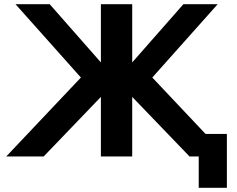

<svg xmlns="http://www.w3.org/2000/svg" viewBox="-20 -749 1136 919"><path d="M963.9 -107.9H1065.9V149.9H931.2V0H887.2L612.8 -285.2V0H462.9V-285.2L189 0H9.8L367.2 -377.9L54.2 -729H217.8L462.9 -450.2V-729H612.8V-450.2L857.9 -729H1022L709 -377.9Z"/></svg>

Font: Miedinger*
Style: Bold
Weight: 700
Version: Version 001.000